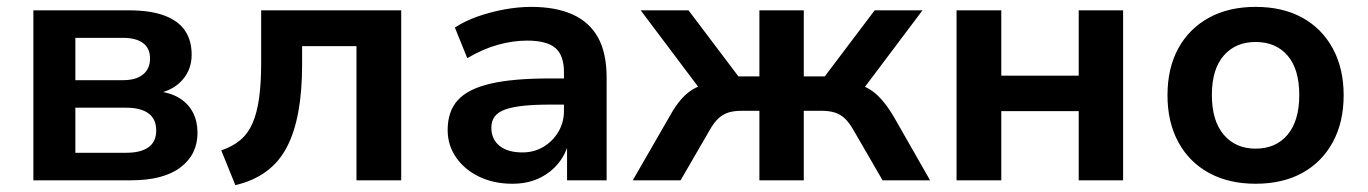

<svg xmlns="http://www.w3.org/2000/svg" viewBox="-20 -524 3976 558"><path d="M77 0V-494H353Q418 -494 458.5 -478.5Q499 -463 518 -434.5Q537 -406 537 -365Q537 -322 510 -291.5Q483 -261 436 -252V-259Q476 -255 502 -238.5Q528 -222 541 -196.5Q554 -171 554 -138Q554 -75 504.5 -37.5Q455 0 361 0ZM199 -80H347Q389 -80 411.5 -96Q434 -112 434 -145Q434 -178 411.5 -194.5Q389 -211 347 -211H199ZM199 -291H338Q375 -291 395.5 -307.5Q416 -324 416 -354Q416 -384 395.5 -399Q375 -414 338 -414H199Z M664 14 623 -87Q656 -98 678.5 -117Q701 -136 714 -166Q727 -196 733 -239Q739 -282 739 -340V-494H1146V0H1016V-390H858V-336Q858 -259 847 -199Q836 -139 813.5 -96Q791 -53 753.5 -25.5Q716 2 664 14Z M1469 10Q1415 10 1372.5 -10.5Q1330 -31 1305.5 -66.5Q1281 -102 1281 -146Q1281 -201 1311 -233.5Q1341 -266 1406 -281Q1471 -296 1576 -296H1635V-220H1580Q1533 -220 1500.5 -216.5Q1468 -213 1447.5 -205.5Q1427 -198 1417.5 -185Q1408 -172 1408 -153Q1408 -119 1432 -100Q1456 -81 1498 -81Q1532 -81 1559 -97Q1586 -113 1602.5 -140.5Q1619 -168 1619 -202V-314Q1619 -364 1593.5 -385Q1568 -406 1512 -406Q1471 -406 1427.5 -394Q1384 -382 1338 -355L1302 -444Q1331 -463 1368 -476Q1405 -489 1445.5 -496.5Q1486 -504 1524 -504Q1595 -504 1644 -482Q1693 -460 1718 -415Q1743 -370 1743 -298V0H1628V-103H1631Q1621 -70 1598.5 -44.5Q1576 -19 1543.5 -4.5Q1511 10 1469 10Z M1819 0 1925 -184Q1943 -217 1961.5 -237.5Q1980 -258 2002 -269Q2024 -280 2052 -283L2030 -244L1842 -494H1981L2126 -302H2187V-494H2316V-302H2377L2522 -494H2661L2473 -244L2451 -283Q2479 -280 2500.5 -268.5Q2522 -257 2540.5 -236.5Q2559 -216 2578 -184L2683 0H2545L2461 -145Q2448 -168 2435 -180Q2422 -192 2406 -197Q2390 -202 2367 -202H2316V0H2187V-202H2136Q2113 -202 2097 -197Q2081 -192 2068 -180Q2055 -168 2042 -145L1958 0Z M2760 0V-494H2890V-304H3115V-494H3244V0H3115V-201H2890V0Z M3629 10Q3551 10 3493.5 -21.5Q3436 -53 3404.5 -111Q3373 -169 3373 -247Q3373 -326 3404.5 -383.5Q3436 -441 3493.5 -472.5Q3551 -504 3629 -504Q3708 -504 3765 -472.5Q3822 -441 3853.5 -383Q3885 -325 3885 -247Q3885 -169 3853.5 -111Q3822 -53 3765 -21.5Q3708 10 3629 10ZM3629 -92Q3688 -92 3722 -132.5Q3756 -173 3756 -248Q3756 -323 3722 -362.5Q3688 -402 3629 -402Q3571 -402 3536.5 -362.5Q3502 -323 3502 -248Q3502 -173 3536.5 -132.5Q3571 -92 3629 -92Z"/></svg>

Font: Nunito Sans 10pt
Style: Bold
Weight: 700
Designer: Vernon Adams
Foundry: Vernon Adams
Version: Version 3.101;gftools[0.9.27]